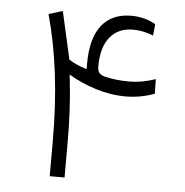

<svg xmlns="http://www.w3.org/2000/svg" viewBox="-47 -655 673 698"><g transform="rotate(5 289.5 -305.5)"><path d="M330.6 -379.4Q369.1 -370.1 418.5 -370.1Q463.9 -370.1 513.2 -387.2L514.2 -334Q463.4 -314.9 408.7 -314.9Q353.5 -314.9 298.3 -332.5Q243.2 -350.1 199.7 -376.5L202.6 -349.6Q213.9 -248.5 213.9 -131.8V-2H159.7V-131.8Q159.7 -389.6 104 -588.9L154.8 -604.5L192.9 -435.5L193.8 -430.7Q218.8 -413.6 259.3 -401.4V-420.9Q259.3 -514.2 296.6 -561.5Q334 -608.9 404.8 -608.9Q453.1 -608.9 493.7 -585.9L489.3 -543.9Q453.1 -559.1 415 -559.1Q361.3 -559.1 331.1 -522Q300.8 -484.9 300.8 -414.6Q300.8 -399.4 307.4 -391.4Q314 -383.3 330.6 -379.4Z"/></g></svg>

Font: Shabnam Thin WOL
Style: Thin-WOL
Weight: 100
Foundry: DejaVu fonts team - Redesigned by Saber Rastikerdar - Based on Vazir font
Version: Version 5.0.0